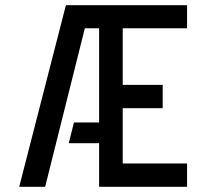

<svg xmlns="http://www.w3.org/2000/svg" viewBox="-20 -720 767 740"><path d="M54 0 234 -700H701V-611H453V-393H607V-303H453V-90H701V0H362V-168H245L265 -248H362V-611H307L154 0Z"/></svg>

Font: Stick No Bills ExtraLight Medium
Style: Regular
Weight: 500
Version: Version 2.000